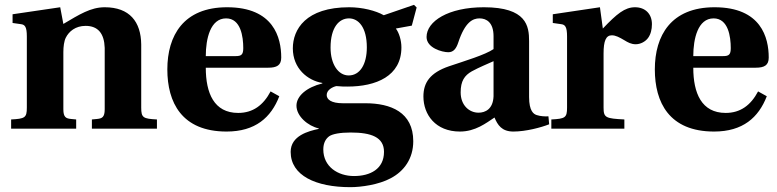

<svg xmlns="http://www.w3.org/2000/svg" viewBox="-20 -532 3213 794"><path d="M26 0H295V-38L274 -40C253 -42 242 -47 242 -80V-317C242 -339 245 -362 252 -376C265 -402 292 -425 334 -425C385 -425 411 -394 413 -334V-80C413 -47 402 -42 381 -40L360 -38V0H629V-38C572 -41 564 -45 564 -87V-348C563 -442 516 -502 413 -502C355 -502 308 -472 242 -433L229 -502L32 -473V-437L67 -432C83 -430 91 -421 91 -381V-87C91 -45 83 -41 26 -38Z M672 -245C672 -109 731 12 917 12C1036 12 1101 -46 1135 -134L1099 -154C1069 -97 1026 -65 965 -65C865 -65 831 -147 831 -252H1089C1125 -252 1143 -262 1143 -294C1143 -376 1112 -502 919 -502C739 -502 672 -385 672 -245ZM831 -300C831 -372 850 -456 915 -456C976 -456 986 -380 986 -333C986 -306 978 -300 955 -300Z M1182 96C1182 194 1286 242 1429 242C1473 242 1546 232 1596 205C1651 176 1689 124 1689 52C1689 -68 1596 -105 1491 -105H1398C1349 -105 1331 -121 1331 -139C1331 -161 1357 -173 1371 -176C1390 -174 1405 -174 1417 -174C1535 -174 1640 -217 1640 -336C1640 -366 1630 -397 1617 -414L1683 -426L1703 -501L1692 -512L1567 -469C1534 -488 1478 -502 1424 -502C1244 -502 1191 -410 1191 -332C1191 -249 1252 -199 1313 -189V-187C1248 -171 1206 -135 1206 -95C1206 -51 1254 -11 1298 -1V1C1256 10 1182 29 1182 96ZM1317 86C1317 58 1328 41 1342 31C1356 22 1386 16 1430 16C1515 16 1568 35 1568 96C1568 167 1511 196 1444 196C1377 196 1317 157 1317 86ZM1347 -335C1347 -420 1383 -456 1423 -456C1462 -456 1497 -420 1497 -336C1497 -265 1468 -220 1422 -220C1379 -220 1347 -266 1347 -335Z M1731 -133C1731 -58 1781 12 1882 12C1946 12 1990 -23 2025 -46C2038 -15 2055 12 2103 12C2155 12 2218 -5 2251 -18L2248 -51C2235 -50 2215 -51 2200 -56C2187 -60 2168 -72 2168 -131V-362C2168 -424 2158 -502 1981 -502C1834 -502 1744 -444 1744 -379C1744 -334 1808 -316 1834 -316C1856 -316 1867 -332 1875 -356C1903 -441 1935 -456 1963 -456C1992 -456 2021 -439 2021 -382V-329C1986 -305 1902 -280 1837 -258C1758 -231 1731 -190 1731 -133ZM1885 -150C1885 -197 1901 -220 1931 -237C1962 -254 1997 -268 2021 -279V-134C2019 -80 1986 -66 1959 -66C1920 -66 1885 -97 1885 -150Z M2260 0H2562V-38C2485 -42 2476 -45 2476 -87V-311C2476 -363 2486 -386 2510 -386C2526 -386 2541 -378 2563 -365C2576 -357 2590 -349 2609 -349C2629 -349 2649 -360 2660 -375C2671 -390 2676 -410 2676 -432C2676 -475 2648 -502 2606 -502C2564 -502 2531 -475 2473 -414L2461 -502L2266 -473V-437L2301 -432C2317 -430 2325 -421 2325 -381V-87C2325 -45 2317 -41 2260 -38Z M2688 -245C2688 -109 2747 12 2933 12C3052 12 3117 -46 3151 -134L3115 -154C3085 -97 3042 -65 2981 -65C2881 -65 2847 -147 2847 -252H3105C3141 -252 3159 -262 3159 -294C3159 -376 3128 -502 2935 -502C2755 -502 2688 -385 2688 -245ZM2847 -300C2847 -372 2866 -456 2931 -456C2992 -456 3002 -380 3002 -333C3002 -306 2994 -300 2971 -300Z"/></svg>

Font: Heuristica
Style: Bold
Weight: 700
Version: Version 1.0.1